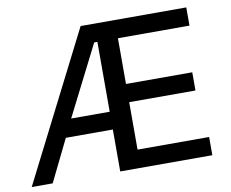

<svg xmlns="http://www.w3.org/2000/svg" viewBox="-77 -796 1073 893"><g transform="rotate(-10 459.5 -349.0)"><path d="M421 -198H199L102 0H3L357 -698H856V-612H518V-396H831V-310H518V-86H856V0H421ZM406 -612 239 -282H421V-612Z"/></g></svg>

Font: IBM Plex Sans Arabic Text
Style: Regular
Weight: 450
Designer: Mike Abbink, Paul van der Laan, Pieter van Rosmalen, Wael Morcos, Khajak Apelian
Foundry: Bold Monday
Version: Version 1.2